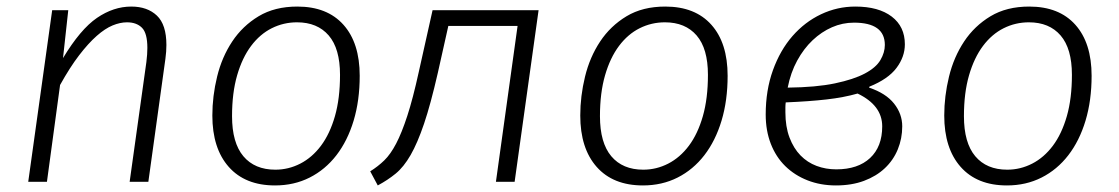

<svg xmlns="http://www.w3.org/2000/svg" viewBox="-20 -554 3408 585"><path d="M172 -377Q225 -465 275.5 -499.5Q326 -534 380 -534Q429 -534 458 -506.5Q487 -479 487 -417Q487 -397 484 -375L432 0H375L426 -365Q429 -389 429 -408Q429 -453 412.5 -469.5Q396 -486 367 -486Q346 -486 323 -476.5Q300 -467 274.5 -444.5Q249 -422 221 -385.5Q193 -349 163 -295L123 0H66L139 -523H188Z M627 -202Q627 -261 641.5 -320.5Q656 -380 687.5 -427.5Q719 -475 768 -504.5Q817 -534 886 -534Q977 -534 1026.5 -478.5Q1076 -423 1076 -323Q1076 -248 1057.5 -186.5Q1039 -125 1005 -81Q971 -37 923.5 -13Q876 11 818 11Q727 11 677 -45.5Q627 -102 627 -202ZM885 -486Q844 -486 808 -468Q772 -450 745 -414Q718 -378 702.5 -324.5Q687 -271 687 -200Q687 -119 721.5 -78Q756 -37 819 -37Q859 -37 895 -55.5Q931 -74 958 -110Q985 -146 1000.5 -200Q1016 -254 1016 -326Q1016 -406 981.5 -446Q947 -486 885 -486Z M1108 -32Q1132 -47 1151 -65.5Q1170 -84 1187 -116.5Q1204 -149 1221 -201Q1238 -253 1256 -335L1298 -523H1621L1548 0H1491L1557 -475H1346L1314 -332Q1292 -236 1272 -177Q1252 -118 1231 -81.5Q1210 -45 1185.5 -25Q1161 -5 1131 11Z M1748 -202Q1748 -261 1762.5 -320.5Q1777 -380 1808.5 -427.5Q1840 -475 1889 -504.5Q1938 -534 2007 -534Q2098 -534 2147.5 -478.5Q2197 -423 2197 -323Q2197 -248 2178.5 -186.5Q2160 -125 2126 -81Q2092 -37 2044.5 -13Q1997 11 1939 11Q1848 11 1798 -45.5Q1748 -102 1748 -202ZM2006 -486Q1965 -486 1929 -468Q1893 -450 1866 -414Q1839 -378 1823.5 -324.5Q1808 -271 1808 -200Q1808 -119 1842.5 -78Q1877 -37 1940 -37Q1980 -37 2016 -55.5Q2052 -74 2079 -110Q2106 -146 2121.5 -200Q2137 -254 2137 -326Q2137 -406 2102.5 -446Q2068 -486 2006 -486Z M2628 -287Q2679 -270 2704 -238.5Q2729 -207 2729 -169Q2729 -132 2715.5 -99Q2702 -66 2676 -41.5Q2650 -17 2612.5 -3Q2575 11 2527 11Q2480 11 2440.5 -4.5Q2401 -20 2372.5 -48Q2344 -76 2328.5 -116Q2313 -156 2313 -205Q2313 -279 2335 -340Q2357 -401 2394.5 -444Q2432 -487 2481.5 -510.5Q2531 -534 2586 -534Q2657 -534 2697 -503.5Q2737 -473 2737 -419Q2737 -381 2711.5 -347Q2686 -313 2629 -290ZM2593 -269Q2551 -257 2498.5 -251Q2446 -245 2374 -242Q2373 -234 2373 -227V-212Q2373 -168 2385.5 -135Q2398 -102 2419 -80.5Q2440 -59 2468 -48.5Q2496 -38 2528 -38Q2594 -38 2631 -72.5Q2668 -107 2668 -169Q2668 -233 2593 -269ZM2582 -485Q2547 -485 2515 -471Q2483 -457 2456 -431.5Q2429 -406 2409 -369.5Q2389 -333 2380 -287Q2467 -288 2524 -300Q2581 -312 2615 -330Q2649 -348 2662.5 -371Q2676 -394 2676 -417Q2676 -485 2582 -485Z M2857 -202Q2857 -261 2871.5 -320.5Q2886 -380 2917.5 -427.5Q2949 -475 2998 -504.5Q3047 -534 3116 -534Q3207 -534 3256.5 -478.5Q3306 -423 3306 -323Q3306 -248 3287.5 -186.5Q3269 -125 3235 -81Q3201 -37 3153.5 -13Q3106 11 3048 11Q2957 11 2907 -45.5Q2857 -102 2857 -202ZM3115 -486Q3074 -486 3038 -468Q3002 -450 2975 -414Q2948 -378 2932.5 -324.5Q2917 -271 2917 -200Q2917 -119 2951.5 -78Q2986 -37 3049 -37Q3089 -37 3125 -55.5Q3161 -74 3188 -110Q3215 -146 3230.5 -200Q3246 -254 3246 -326Q3246 -406 3211.5 -446Q3177 -486 3115 -486Z"/></svg>

Font: Glekhifnjqigglhiwekvrgaqftz
Style: Regular
Weight: 300
Italic angle: -8°
Designer: Carrois Corporate & Edenspiekermann
Foundry: Carrois Corporate GbR & Edenspiekermann AG
Version: Version 2.001